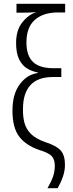

<svg xmlns="http://www.w3.org/2000/svg" viewBox="-20 -780 380 1002"><path d="M228 202Q247 169 256.5 142.5Q266 116 266 85Q266 53 250.5 35.5Q235 18 186 3Q115 -21 80 -67.5Q45 -114 45 -202Q45 -289 83 -340Q121 -391 177 -399V-402Q147 -407 121 -423Q95 -439 79.5 -471Q64 -503 64 -556Q64 -623 97 -664Q130 -705 171 -717Q149 -715 135 -714.5Q121 -714 105 -714H66V-760H320V-715H282Q206 -715 162 -676.5Q118 -638 118 -558Q118 -490 152 -457Q186 -424 259 -424H300V-378H256Q177 -378 138.5 -335.5Q100 -293 100 -212Q99 -172 107.5 -139.5Q116 -107 141 -81.5Q166 -56 217 -38Q274 -20 296.5 5Q319 30 319 80Q319 111 308.5 141.5Q298 172 281 202Z"/></svg>

Font: Noto Sans ExtraCondensed Light
Style: Regular
Weight: 300
Width: 2
Designer: Monotype Design Team
Foundry: Monotype Imaging Inc.
Version: Version 2.013; ttfautohint (v1.8.4.7-5d5b)